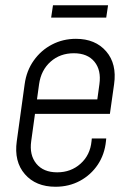

<svg xmlns="http://www.w3.org/2000/svg" viewBox="-20 -700 495 732"><path d="M191.5 12Q116.5 12 74.8 -36Q33 -84 44 -162L74 -379Q81 -430.5 108.8 -469.5Q136.5 -508.5 178.2 -530.2Q220 -552 269.5 -552Q343.5 -552 384.8 -504.2Q426 -456.5 415 -379L399 -266H100L107 -321H351L359 -379Q366.5 -432.5 340 -464.8Q313.5 -497 261.5 -497Q209 -497 172.8 -464.8Q136.5 -432.5 129 -379L99 -162Q91.5 -109 118.5 -76Q145.5 -43 198 -43Q250.5 -43 287.2 -76Q324 -109 329 -162L330 -172H385L384 -162Q379 -111.5 352.8 -72.2Q326.5 -33 284.8 -10.5Q243 12 191.5 12ZM182 -680H392L385 -633H175Z"/></svg>

Font: Mohave Light
Style: Italic
Weight: 300
Italic angle: -8°
Designer: Gumpita Rahayu
Foundry: Tokotype
Version: Version 2.003